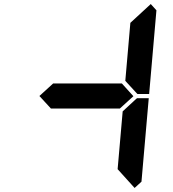

<svg xmlns="http://www.w3.org/2000/svg" viewBox="-20 -975 856 950"><path d="M583 -562 640 -499 573 -438H232L175 -500L243 -562ZM653 -485 658 -489H716L680 -76L646 -45L562 -138L587 -424ZM726 -955 754 -924 718 -510H660L656 -514L600 -575L625 -862Z"/></svg>

Font: DSEG7 Classic
Style: BoldItalic
Weight: 700
Italic angle: -5°
Designer: Keshikan(Twitter:@keshinomi_88pro)
Version: Version 0.46